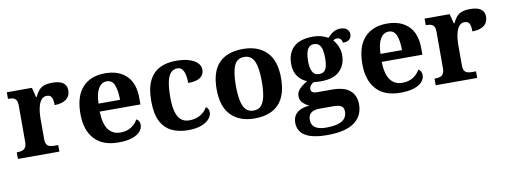

<svg xmlns="http://www.w3.org/2000/svg" viewBox="-64 -929 4017 1523"><g transform="rotate(-10 1944.0 -167.0)"><path d="M20 0V-53H23Q46 -53 63 -58Q80 -63 90 -78.5Q100 -94 100 -125V-415Q100 -445 91 -459.5Q82 -474 66 -478.5Q50 -483 28 -483H25V-536H227L247 -458H252Q265 -488 282 -508Q299 -528 325.5 -538Q352 -548 393 -548Q452 -548 480 -527Q508 -506 508 -467Q508 -421 474.5 -395.5Q441 -370 381 -370Q381 -411 371 -432Q361 -453 332 -453Q306 -453 290 -435Q274 -417 266 -390.5Q258 -364 255 -337Q252 -310 252 -293V-120Q252 -91 261 -76.5Q270 -62 286 -57.5Q302 -53 322 -53H354V0Z M829 10Q702 10 636 -62.5Q570 -135 570 -265Q570 -406 635 -477.5Q700 -549 818 -549Q927 -549 989.5 -488Q1052 -427 1052 -308V-257H724Q727 -157 761.5 -111Q796 -65 858 -65Q910 -65 946 -88.5Q982 -112 999 -146Q1013 -139 1019.5 -126.5Q1026 -114 1026 -97Q1026 -69 1005 -44.5Q984 -20 940.5 -5Q897 10 829 10ZM899 -321Q899 -398 881 -441Q863 -484 820 -484Q778 -484 753 -442.5Q728 -401 726 -321Z M1389 10Q1316 10 1260 -16.5Q1204 -43 1172.5 -103.5Q1141 -164 1141 -266Q1141 -374 1173.5 -435.5Q1206 -497 1261.5 -523Q1317 -549 1386 -549Q1451 -549 1495 -535Q1539 -521 1561.5 -497.5Q1584 -474 1584 -444Q1584 -423 1573.5 -403.5Q1563 -384 1535 -371.5Q1507 -359 1455 -359Q1455 -394 1449 -423Q1443 -452 1429 -470Q1415 -488 1390 -488Q1361 -488 1339.5 -468.5Q1318 -449 1306.5 -401Q1295 -353 1295 -267Q1295 -200 1307.5 -155Q1320 -110 1346 -87.5Q1372 -65 1414 -65Q1466 -65 1504 -88.5Q1542 -112 1559 -146Q1571 -139 1577 -126.5Q1583 -114 1583 -100Q1583 -75 1562.5 -49.5Q1542 -24 1499.5 -7Q1457 10 1389 10Z M1926 10Q1806 10 1737 -59.5Q1668 -129 1668 -270Q1668 -411 1734 -480Q1800 -549 1929 -549Q2049 -549 2118 -480Q2187 -411 2187 -270Q2187 -129 2120.5 -59.5Q2054 10 1926 10ZM1928 -53Q1967 -53 1989.5 -77.5Q2012 -102 2022 -150.5Q2032 -199 2032 -270Q2032 -377 2008.5 -431Q1985 -485 1927 -485Q1869 -485 1846 -431.5Q1823 -378 1823 -270Q1823 -164 1846.5 -108.5Q1870 -53 1928 -53Z M2470 240Q2352 240 2294 204.5Q2236 169 2236 101Q2236 65 2251.5 40.5Q2267 16 2297.5 2Q2328 -12 2371 -15Q2344 -26 2321 -47.5Q2298 -69 2298 -104Q2298 -137 2323 -162Q2348 -187 2387 -209Q2343 -225 2314 -264Q2285 -303 2285 -364Q2285 -452 2336 -500.5Q2387 -549 2494 -549Q2529 -549 2560 -540Q2591 -531 2613 -518Q2639 -547 2663 -560.5Q2687 -574 2717 -574Q2753 -574 2771 -557Q2789 -540 2789 -517Q2789 -495 2774 -477.5Q2759 -460 2718 -460Q2718 -480 2706 -491Q2694 -502 2680 -502Q2672 -502 2662 -499Q2652 -496 2647 -491Q2667 -469 2681.5 -435Q2696 -401 2696 -364Q2696 -288 2647 -238.5Q2598 -189 2494 -189Q2483 -189 2464 -190Q2445 -191 2436 -192Q2422 -186 2411 -172.5Q2400 -159 2400 -141Q2400 -125 2413 -117Q2426 -109 2447 -109H2568Q2668 -109 2714 -68.5Q2760 -28 2760 44Q2760 136 2689 188Q2618 240 2470 240ZM2472 180Q2531 180 2568 168.5Q2605 157 2622.5 135Q2640 113 2640 80Q2640 48 2620 35.5Q2600 23 2559 23H2443Q2423 23 2402.5 28.5Q2382 34 2368 50Q2354 66 2354 99Q2354 126 2367.5 144Q2381 162 2407.5 171Q2434 180 2472 180ZM2491 -248Q2518 -248 2532.5 -262Q2547 -276 2553 -302.5Q2559 -329 2559 -365Q2559 -402 2553 -430Q2547 -458 2532 -473.5Q2517 -489 2490 -489Q2464 -489 2449 -473Q2434 -457 2427.5 -429Q2421 -401 2421 -364Q2421 -312 2436.5 -280Q2452 -248 2491 -248Z M3100 10Q2973 10 2907 -62.5Q2841 -135 2841 -265Q2841 -406 2906 -477.5Q2971 -549 3089 -549Q3198 -549 3260.5 -488Q3323 -427 3323 -308V-257H2995Q2998 -157 3032.5 -111Q3067 -65 3129 -65Q3181 -65 3217 -88.5Q3253 -112 3270 -146Q3284 -139 3290.5 -126.5Q3297 -114 3297 -97Q3297 -69 3276 -44.5Q3255 -20 3211.5 -5Q3168 10 3100 10ZM3170 -321Q3170 -398 3152 -441Q3134 -484 3091 -484Q3049 -484 3024 -442.5Q2999 -401 2997 -321Z M3385 0V-53H3388Q3411 -53 3428 -58Q3445 -63 3455 -78.5Q3465 -94 3465 -125V-415Q3465 -445 3456 -459.5Q3447 -474 3431 -478.5Q3415 -483 3393 -483H3390V-536H3592L3612 -458H3617Q3630 -488 3647 -508Q3664 -528 3690.5 -538Q3717 -548 3758 -548Q3817 -548 3845 -527Q3873 -506 3873 -467Q3873 -421 3839.5 -395.5Q3806 -370 3746 -370Q3746 -411 3736 -432Q3726 -453 3697 -453Q3671 -453 3655 -435Q3639 -417 3631 -390.5Q3623 -364 3620 -337Q3617 -310 3617 -293V-120Q3617 -91 3626 -76.5Q3635 -62 3651 -57.5Q3667 -53 3687 -53H3719V0Z"/></g></svg>

Font: Noto Serif Gujarati
Style: Bold
Weight: 700
Version: Version 2.102